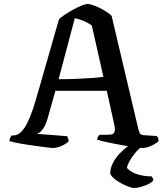

<svg xmlns="http://www.w3.org/2000/svg" viewBox="-20 -740 835 960"><path d="M246 0Q241 0 222 -2Q203 -4 176 -8Q149 -12 120.5 -16Q92 -20 67 -25Q42 -30 27 -34Q27 -43 31 -51Q35 -59 39 -63H48Q61 -63 74.5 -71.5Q88 -80 102 -100.5Q116 -121 130.5 -156.5Q145 -192 161 -247L275 -644Q284 -653 302.5 -665.5Q321 -678 343.5 -690.5Q366 -703 386.5 -711.5Q407 -720 418 -720Q432 -720 454.5 -711Q477 -702 500.5 -688.5Q524 -675 538 -661L673 -89Q676 -79 680.5 -72Q685 -65 700 -64L763 -60Q766 -56 769 -53Q772 -50 773 -34Q765 -27 751.5 -19Q738 -11 722.5 -5.5Q707 0 694 0Q685 0 662 -3Q639 -6 609.5 -11Q580 -16 551 -21.5Q522 -27 499 -32.5Q476 -38 466 -41Q466 -51 471 -58Q476 -65 477 -66H511Q527 -66 538 -68Q549 -70 553 -82Q557 -94 550 -123L514 -286H257L217 -144Q211 -123 202.5 -107.5Q194 -92 184.5 -83Q175 -74 163 -71L316 -59Q317 -56 320 -49.5Q323 -43 323 -33Q315 -25 301 -17Q287 -9 272 -4.5Q257 0 246 0ZM273 -344Q325 -344 369.5 -346Q414 -348 447 -350.5Q480 -353 497 -356L439 -613Q417 -628 395.5 -636.5Q374 -645 354 -649ZM648 200Q642 200 626 194.5Q610 189 590.5 179Q571 169 554.5 156Q538 143 531 129Q531 102 544 76Q557 50 579 27Q601 4 626 -14L701 -15Q673 3 654 27Q635 51 625 71Q615 91 615 100Q635 122 668.5 132Q702 142 739 142Q741 145 744 151Q747 157 747 162Q733 178 702 189Q671 200 648 200Z"/></svg>

Font: Texturina 12pt Medium
Style: Regular
Weight: 500
Designer: Guillermo Torres Carreño
Foundry: Omnibus-Type
Version: Version 1.002